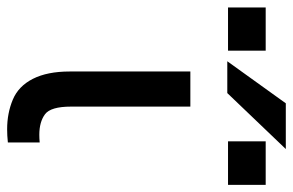

<svg xmlns="http://www.w3.org/2000/svg" viewBox="-256 -642 802 525"><g transform="rotate(90 144.5 -379.0)"><path d="M271 0Q252 2 235 2Q191 2 154 -13.5Q117 -29 97 -68.5Q77 -108 77 -169V-499H173V-173Q173 -117 194 -101.5Q215 -86 250 -86Q260 -86 271 -87ZM49 -600 164 -760H289L136 -600ZM20 -705V-602H-98V-705ZM387 -705V-602H268V-705Z"/></g></svg>

Font: Syne Med Modified
Style: Regular
Weight: 500
Designer: Lucas Descroix
Foundry: Bonjour Monde
Version: Version 2.200